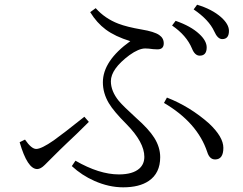

<svg xmlns="http://www.w3.org/2000/svg" viewBox="-20 -800 1040 821"><path d="M302.7 -112.8Q404.3 -54.2 488.3 -54.2Q547.9 -54.2 576.2 -79.6Q597.2 -98.6 597.2 -129.4Q597.2 -191.4 521 -269Q466.3 -323.7 445.3 -358.9Q419.9 -401.9 419.9 -448.2Q419.9 -539.6 537.1 -624Q472.2 -644 432.1 -673.8Q394 -702.1 365.7 -748L389.2 -765.1Q428.7 -720.7 486.3 -698.7Q522.9 -684.6 585.9 -673.8Q639.2 -665 660.6 -650.4Q680.2 -637.2 680.2 -614.7Q680.2 -588.9 653.3 -588.9Q644 -588.9 635.3 -589.8Q613.8 -592.8 601.1 -592.8Q573.2 -592.8 533.2 -564Q454.1 -504.9 454.1 -452.6Q454.1 -410.2 488.3 -368.2Q506.8 -346.2 562 -295.9Q616.2 -248 639.6 -210.9Q665 -170.4 665 -127.9Q665 -59.6 616.2 -26.4Q575.7 1 506.8 1Q445.8 1 383.8 -26.4Q329.6 -50.3 287.1 -89.8ZM693.8 -382.8Q792.5 -344.2 874 -272Q935.1 -214.4 935.1 -168Q935.1 -118.2 899.9 -118.2Q876 -118.2 866.2 -149.9Q824.2 -275.9 681.2 -359.9ZM86.9 -203.1Q114.3 -163.1 134.8 -163.1Q157.2 -163.1 210.4 -200.2Q249 -227.5 340.8 -300.8L359.9 -278.8Q302.7 -221.7 266.1 -188Q240.2 -163.6 197.8 -121.1L171.9 -95.2Q153.8 -77.1 139.2 -77.1Q97.2 -77.1 64 -191.9ZM731 -710.9Q795.9 -688.5 832 -654.8Q863.8 -625.5 863.8 -597.2Q863.8 -562 834 -562Q813 -562 800.8 -592.8Q777.3 -648.9 715.8 -690.9ZM822.8 -779.8Q886.7 -760.7 925.8 -726.1Q959 -696.3 959 -668Q959 -632.8 930.2 -632.8Q910.6 -632.8 896 -666Q873.5 -715.3 808.1 -759.8Z"/></svg>

Font: I.Ming
Style: Regular
Weight: 400
Designer: Ichiten Fonts Project
Version: Version 6.11; Dec 27, 2019